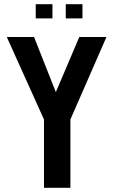

<svg xmlns="http://www.w3.org/2000/svg" viewBox="-20 -888 536 908"><path d="M188 -323 13 -711V-713H141L264 -402L189 -323ZM188 0V-323H313V0ZM189 -323 355 -713H483V-712L313 -323ZM291 -801V-868H370V-801ZM149 -801V-868H228V-801Z"/></svg>

Font: Foldit Medium
Style: Regular
Weight: 500
Version: Version 1.003